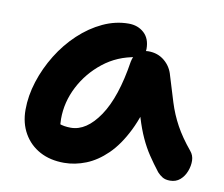

<svg xmlns="http://www.w3.org/2000/svg" viewBox="-64 -590 790 677"><g transform="rotate(10 331.5 -251.5)"><path d="M205 10Q155 10 118 -10Q81 -30 60 -66.5Q39 -103 39 -151Q39 -201 55.5 -252.5Q72 -304 101 -351Q130 -398 169 -434.5Q208 -471 253 -492Q298 -513 345 -513Q378 -513 400 -493Q422 -473 422 -436Q422 -421 413.5 -412.5Q405 -404 391 -401Q325 -391 275 -351.5Q225 -312 196.5 -256.5Q168 -201 168 -141Q168 -120 171.5 -102.5Q175 -85 186 -58L123 -149Q147 -130 164.5 -123Q182 -116 207 -116Q263 -116 309 -184Q355 -252 375 -382Q379 -404 394 -416.5Q409 -429 430 -429Q464 -429 488 -409Q512 -389 520 -358Q535 -308 548 -266.5Q561 -225 581.5 -187.5Q602 -150 636 -109Q648 -95 648.5 -76Q649 -57 641.5 -37.5Q634 -18 619.5 -5.5Q605 7 584 7Q567 7 556.5 0.5Q546 -6 538 -15Q517 -42 500 -67.5Q483 -93 469 -123.5Q455 -154 443 -193.5Q431 -233 421 -286L468 -289Q450 -205 421.5 -147.5Q393 -90 357.5 -55.5Q322 -21 283 -5.5Q244 10 205 10Z"/></g></svg>

Font: Shantell Sans SemiBold
Style: Regular
Weight: 600
Designer: Stephen Nixon, Anya Danilova, Shantell Martin
Foundry: Arrow Type
Version: Version 1.011;[c5ecc13dd]